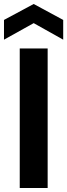

<svg xmlns="http://www.w3.org/2000/svg" viewBox="-52 -943 337 963"><path d="M47 0V-700H187V0ZM-32 -744V-843L117 -923L265 -843V-744L117 -827Z"/></svg>

Font: Host Grotesk Black
Style: Regular
Weight: 900
Designer: Doğukan Karapınar based on Poppins by Indian Type Foundry, Jonny Pinhorn
Foundry: Element Type
Version: Version 1.000; ttfautohint (v1.8.4.7-5d5b);gftools[0.9.33]